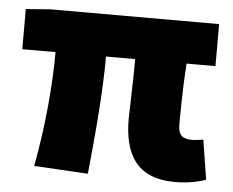

<svg xmlns="http://www.w3.org/2000/svg" viewBox="-43 -549 739 610"><g transform="rotate(5 327.0 -244.0)"><path d="M536 12C577 12 614 4 634 -4L614 -130C601 -128 588 -126 578 -126C550 -126 534 -136 534 -170C534 -184 534 -288 540 -366H632V-500H92L16 -494V-366H122C122 -264 111 -132 86 0L258 10C271 -118 283 -254 283 -366H376C376 -292 372 -198 372 -176C372 -64 412 12 536 12Z"/></g></svg>

Font: Source Sans Pro Black
Style: Regular
Weight: 900
Designer: Paul D. Hunt
Foundry: Adobe Systems Incorporated
Version: Version 3.006;hotconv 1.0.111;makeotfexe 2.5.65597